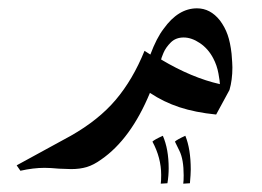

<svg xmlns="http://www.w3.org/2000/svg" viewBox="-20 -312 628 461"><path d="M371 14Q385 46 385 92Q385 110 382 128L366 129Q367 122 367 108Q367 67 346 28Q351 23 371 14ZM425 14Q438 46 438 95Q438 106 436 128L420 129Q421 122 421 109Q421 71 411 50.5Q401 30 400 28Q405 23 425 14ZM340 -89Q294 22 223 71Q205 84 188.5 89Q172 94 151 94L122 93Q100 91 87 91Q60 91 29 98L20 85L150 14Q217 -24 258 -72.5Q299 -121 327 -190L341 -181Q356 -221 373 -243Q408 -292 453 -292Q485 -292 508 -263Q520 -247 526.5 -228.5Q533 -210 536 -183Q538 -159 538 -150Q538 -120 531 -96L499 -37Q449 -42 411 -54.5Q373 -67 340 -89ZM421 -222Q402 -222 390 -210Q378 -198 372.5 -185Q367 -172 367 -169Q441 -125 508 -110Q508 -116 504.5 -135.5Q501 -155 492 -172Q480 -195 460 -208.5Q440 -222 421 -222Z"/></svg>

Font: Mirza
Style: Regular
Weight: 400
Designer: Arabic design by Kourosh Beigpour, Latin design by Eduardo Tunni, engineering by Lasse Fister
Version: Version 1.0010g